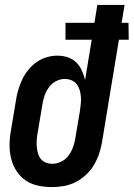

<svg xmlns="http://www.w3.org/2000/svg" viewBox="-20 -755 545 783"><path d="M192 8Q163 8 135 2Q107 -4 85 -19Q63 -34 48 -56.5Q33 -79 26 -106Q19 -133 19 -161.5Q19 -190 24 -219L45 -345Q48 -367 54.5 -388.5Q61 -410 70.5 -430.5Q80 -451 95 -469.5Q110 -488 129 -501.5Q148 -515 170 -521.5Q192 -528 214 -528Q236 -528 256 -521.5Q276 -515 290.5 -501Q305 -487 313.5 -468Q322 -449 327 -429L354 -593H247V-662H365L377 -735H488L476 -662H504L505 -593H465L396 -175Q392 -151 384 -127.5Q376 -104 363 -82Q350 -60 330.5 -42Q311 -24 288.5 -12.5Q266 -1 241 3.5Q216 8 192 8ZM193 -87Q212 -87 230 -96Q248 -105 259.5 -120.5Q271 -136 277.5 -154Q284 -172 287 -190L306 -303Q308 -318 309.5 -332Q311 -346 310 -360Q309 -374 305 -387.5Q301 -401 293 -411.5Q285 -422 272 -427.5Q259 -433 244 -433Q226 -433 208.5 -424Q191 -415 179.5 -399Q168 -383 162 -365.5Q156 -348 153 -330L132 -204Q130 -191 129.5 -177.5Q129 -164 130.5 -151Q132 -138 136 -126Q140 -114 148 -105Q156 -96 168 -91.5Q180 -87 193 -87Z"/></svg>

Font: Iosevka QP
Style: Bold Italic
Weight: 700
Italic angle: -9°
Designer: Belleve Invis
Foundry: Belleve Invis
Version: Version 20.0.0; ttfautohint (v1.8.4)